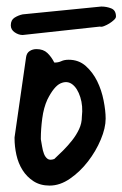

<svg xmlns="http://www.w3.org/2000/svg" viewBox="-20 -578 382 599"><path d="M25.4 -149.4 61.5 -400.4Q63.5 -413.1 72.8 -418.9Q82 -424.8 93.8 -424.8Q115.2 -424.8 127.9 -412.6Q140.6 -400.4 149.4 -382.8H150.4Q162.1 -382.8 171.4 -387.2Q180.7 -391.6 194.3 -391.6Q225.6 -391.6 247.6 -372.1Q269.5 -352.5 283.2 -324.7Q296.9 -296.9 303.2 -264.6Q309.6 -232.4 309.6 -208Q309.6 -178.7 294.4 -142.6Q279.3 -106.4 254.4 -74.2Q229.5 -42 198.2 -20.5Q167 1 134.8 1Q105.5 1 84.5 -12.7Q63.5 -26.4 50.3 -47.4Q37.1 -68.4 31.2 -94.7Q25.4 -121.1 25.4 -146.5ZM107.4 -143.6Q109.4 -133.8 111.3 -121.1Q113.3 -108.4 117.2 -98.1Q121.1 -87.9 128.4 -82.5Q135.7 -77.1 149.4 -82Q162.1 -93.8 176.8 -108.4Q191.4 -123 204.6 -139.6Q217.8 -156.2 226.6 -174.8Q235.4 -193.4 235.4 -213.9Q239.3 -247.1 230.5 -274.9Q221.7 -302.7 205.6 -314.9Q189.5 -327.1 168.9 -317.9Q148.4 -308.6 127.9 -267.6Q116.2 -242.2 111.8 -208.5Q107.4 -174.8 107.4 -146.5ZM13.7 -499Q13.7 -515.6 25.4 -522.9Q37.1 -530.3 50.8 -533.2L295.9 -557.6Q312.5 -557.6 327.1 -551.8Q341.8 -545.9 341.8 -526.4Q341.8 -521.5 335.4 -515.6Q329.1 -509.8 321.3 -504.9Q313.5 -500 304.7 -496.6Q295.9 -493.2 292 -495.1L50.8 -468.8Q38.1 -468.8 25.9 -477.1Q13.7 -485.4 13.7 -499Z"/></svg>

Font: Covered By Your Grace
Style: Regular
Weight: 400
Designer: Kimberly Geswein
Foundry: Kimberly Geswein
Version: Version 1.0